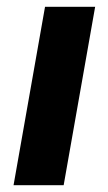

<svg xmlns="http://www.w3.org/2000/svg" viewBox="-20 -547 320 567"><path d="M20 0 113 -527H261L168 0Z"/></svg>

Font: Archivo SemiExpanded
Style: Bold Italic
Weight: 700
Width: 6
Italic angle: -10°
Designer: Hector Gatti
Foundry: Omnibus-Type
Version: Version 2.001